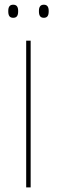

<svg xmlns="http://www.w3.org/2000/svg" viewBox="-20 -816 248 836"><path d="M113.5 0H94V-639H113.5ZM37.5 -738.5Q26.5 -738.5 21.2 -745.2Q16 -752 16 -766V-769Q16 -782 21.2 -788.8Q26.5 -795.5 37.5 -795.5Q48.5 -795.5 53.8 -788.8Q59 -782 59 -769V-766Q59 -752 53.8 -745.2Q48.5 -738.5 37.5 -738.5ZM171 -738.5Q160 -738.5 154.8 -745.2Q149.5 -752 149.5 -766V-769Q149.5 -782 154.8 -788.8Q160 -795.5 171 -795.5Q181.5 -795.5 186.8 -788.8Q192 -782 192 -769V-766Q192 -752 186.8 -745.2Q181.5 -738.5 171 -738.5Z"/></svg>

Font: Anek Tamil Thin
Style: Regular
Weight: 250
Designer: Aadarsh Rajan (Tamil), Yesha Goshar (Latin)
Foundry: Ek Type
Version: Version 1.003